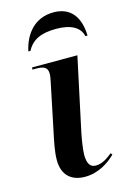

<svg xmlns="http://www.w3.org/2000/svg" viewBox="-117 -811 586 878"><g transform="rotate(-15 175.5 -372.0)"><path d="M71 -611H81C105 -657 147 -678 220 -678C290 -678 332 -654 341 -611H351C349 -700 308 -754 228 -754C136 -754 87 -687 71 -611ZM174 10C238 10 289 -25 320 -56L314 -64C290 -45 265 -27 235 -27C207 -27 196 -47 195 -87C195 -111 203 -161 209 -190L283 -536H69L67 -526H83C122 -526 139 -518 139 -487C139 -476 136 -462 133 -447L88 -230C78 -183 68 -137 68 -97C68 -29 106 10 174 10Z"/></g></svg>

Font: Noto Serif Display SemiBold
Style: Italic
Weight: 600
Italic angle: -12°
Designer: Monotype Design Team
Foundry: Monotype Imaging Inc.
Version: Version 2.009